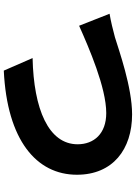

<svg xmlns="http://www.w3.org/2000/svg" viewBox="132 -856 735 1040"><g transform="rotate(90 500.0 -335.5)"><path d="M926 -384C926 -579 788 -683 599 -683C452 -683 253 -612 181 -590C145 -580 91 -567 54 -561L119 -396C238 -449 454 -543 592 -543C704 -543 761 -476 761 -388C761 -230 570 -150 294 -144L362 12C739 -6 926 -165 926 -384Z"/></g></svg>

Font: Glow Sans SC Normal ExtraBold
Style: Regular
Weight: 800
Designer: Ryoko NISHIZUKA (kana, bopomofo & ideographs); Paul D. Hunt (Latin, Greek & Cyrillic); Sandoll Communications, Soo-young
Version: Version 0.93